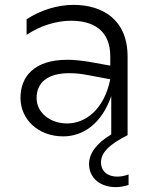

<svg xmlns="http://www.w3.org/2000/svg" viewBox="-20 -554 636 787"><path d="M239 5C319 5 396 -45 436 -160V-3C372 35 345 78 345 118C345 179 395 213 454 213C471 213 489 210 507 204V161C491 167 475 170 461 170C423 170 394 150 394 111C394 76 421 41 503 0V-322C503 -474 400 -534 281 -534C215 -534 145 -512 89 -475V-411C143 -448 211 -469 271 -469C362 -469 432 -430 432 -323V-285L343 -301C311 -306 282 -309 256 -309C119 -309 64 -239 64 -153C64 -65 136 5 239 5ZM130 -152C130 -214 173 -254 264 -254C286 -254 309 -252 336 -247L432 -229C406 -103 329 -48 255 -48C187 -48 130 -91 130 -152Z"/></svg>

Font: Chess Sans
Style: Regular
Weight: 400
Designer: Wolf Bōese
Foundry: Wolf Bōese
Version: Version 7.223;Glyphs 3.3 (3306)